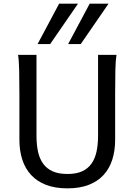

<svg xmlns="http://www.w3.org/2000/svg" viewBox="-20 -1011 743 1043"><path d="M612.8 -712.9Q607.9 -683.6 606.7 -630.1Q605.5 -576.7 605.5 -500.5V-251.5Q605.5 -191.9 589.8 -143.3Q574.2 -94.7 542.2 -60.1Q510.3 -25.4 461.4 -6.6Q412.6 12.2 346.7 12.2Q279.8 12.2 230.7 -6.6Q181.6 -25.4 149.4 -60.1Q117.2 -94.7 101.3 -143.3Q85.4 -191.9 85.4 -251.5V-500.5Q85.4 -572.8 84.2 -628.2Q83 -683.6 78.1 -712.9H178.2V-273.4Q178.2 -225.6 186.5 -187.3Q194.8 -148.9 214.4 -121.8Q233.9 -94.7 266.1 -80.3Q298.3 -65.9 346.7 -65.9Q394 -65.9 425.8 -80.3Q457.5 -94.7 476.8 -121.8Q496.1 -148.9 504.4 -187.3Q512.7 -225.6 512.7 -273.4V-712.9ZM403.8 -991.2 252.4 -771.5H184.1L301.3 -991.2ZM569.8 -991.2 418.5 -771.5H350.1L467.3 -991.2Z"/></svg>

Font: Andika New Basic
Style: Regular
Weight: 400
Designer: Victor Gaultney, Annie Olsen, Julie Remington, Don Collingsworth, Eric Hays
Foundry: SIL International
Version: Version 5.500; ttfautohint (v1.8.3)